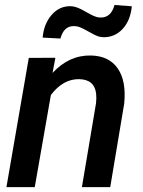

<svg xmlns="http://www.w3.org/2000/svg" viewBox="-20 -765 584 785"><path d="M519 -739.3Q513.2 -681.2 481.7 -647Q450.2 -612.8 404.3 -612.8Q392.6 -612.8 381.6 -616.2Q370.6 -619.6 344.5 -634.5Q318.4 -649.4 305.7 -654.1Q293 -658.7 278.8 -658.2Q240.2 -656.7 227.1 -607.4L154.3 -611.3Q159.2 -667 190.9 -703.9Q222.7 -740.7 269.5 -739.7Q293 -739.3 329.6 -717.5Q366.2 -695.8 382.8 -693.8L395 -693.4Q434.6 -694.8 448.2 -744.6ZM206.5 -528.8 194.8 -466.8Q262.7 -540 351.6 -538.1Q425.8 -536.6 461.4 -485.1Q497.1 -433.6 487.8 -341.3L430.7 0H314.9L372.6 -342.8Q375 -363.8 373 -381.8Q366.7 -439.9 303.7 -441.4Q237.8 -442.4 188 -376.5L122.1 0H6.3L97.7 -528.3Z"/></svg>

Font: TypoPRO Roboto
Style: Italic
Weight: 500
Italic angle: -12°
Designer: Google
Version: Version 2.136; 2016